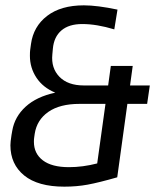

<svg xmlns="http://www.w3.org/2000/svg" viewBox="-20 -687 581 719"><path d="M420 -651 408 -577Q342 -597 288 -597Q238 -597 210 -573Q182 -549 178 -505L176 -483Q171 -432 202.5 -399.5Q234 -367 294 -367H385L395 -440H477L467 -367H541L531 -298H457L419 -23Q349 -3 308 4.5Q267 12 221 12Q122 12 70.5 -30Q19 -72 19 -143Q19 -155 23 -181L26 -198Q35 -250 76 -287.5Q117 -325 187 -340Q141 -359 116.5 -396Q92 -433 92 -478Q92 -493 93 -500L96 -522Q105 -588 156.5 -627.5Q208 -667 294 -667Q344 -667 420 -651ZM278 -298Q204 -298 161 -268Q118 -238 110 -186L108 -172Q107 -166 107 -156Q107 -112 140.5 -86.5Q174 -61 238 -61Q290 -61 344 -75L375 -298Z"/></svg>

Font: Ropa Sans
Style: Italic
Weight: 400
Version: Version 1.100